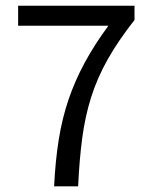

<svg xmlns="http://www.w3.org/2000/svg" viewBox="-20 -658 537 678"><path d="M171.1 0Q175.4 -90.2 187.5 -165.5Q199.6 -240.8 222.4 -307.6Q245.3 -374.4 279.8 -437.9Q314.2 -501.3 362.8 -567.1H44V-637.8H455V-587.4Q397.8 -514.8 360.4 -448.5Q323.1 -382.2 301.7 -314.3Q280.4 -246.3 270.3 -170Q260.2 -93.6 255.9 0Z"/></svg>

Font: Source Sans 3 VF
Style: Regular
Weight: 200
Designer: Paul D. Hunt
Foundry: Adobe
Version: Version 3.046;hotconv 1.0.118;makeotfexe 2.5.65603